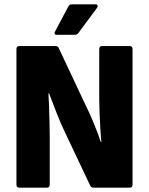

<svg xmlns="http://www.w3.org/2000/svg" viewBox="-20 -868 689 888"><path d="M69 0Q56 0 56 -14V-641Q56 -655 69 -655H237Q248 -655 252 -645L372 -390Q393 -348 413.5 -298.5Q434 -249 446 -212H449Q446 -239 444 -274Q442 -309 440.5 -344Q439 -379 439 -405V-641Q439 -655 452 -655H580Q593 -655 593 -641V-14Q593 0 580 0H412Q402 0 397 -10L281 -255Q261 -296 241.5 -346.5Q222 -397 207 -436H204Q206 -408 207 -372.5Q208 -337 209 -301.5Q210 -266 210 -238V-14Q210 0 196 0ZM241 -707Q235 -707 233 -711.5Q231 -716 234 -721L296 -838Q301 -848 312 -848H423Q429 -848 431 -843Q433 -838 429 -832L343 -716Q337 -707 326 -707Z"/></svg>

Font: Sofia Sans Semi Condensed Black
Style: Regular
Weight: 900
Designer: Botio Nikoltchev, Ani Petrova
Foundry: lettersoup
Version: Version 4.100; ttfautohint (v1.8.4.7-5d5b)